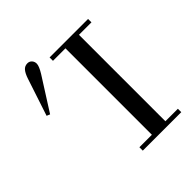

<svg xmlns="http://www.w3.org/2000/svg" viewBox="-210 -891 1020 1020"><g transform="rotate(-45 300.0 -381.0)"><path d="M270.5 0V-25.4H364.3V-674.8H270.5V-700.2H559.6V-674.8H465.8V-25.4H559.6V0ZM40 -492.2 109.4 -702.1Q119.1 -731.4 131.8 -746.6Q144.5 -761.7 165 -761.7Q179.7 -761.7 189.5 -751.2Q199.2 -740.7 199.2 -725.1Q199.2 -707 176.8 -670.4L58.6 -484.4Z"/></g></svg>

Font: Theano Didot
Style: Regular
Weight: 400
Designer: Alexey Kryukov
Version: Version 2.0